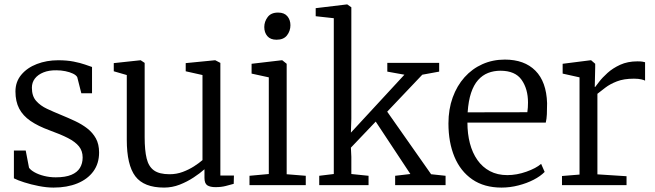

<svg xmlns="http://www.w3.org/2000/svg" viewBox="-20 -839 2968 870"><path d="M222.5 11Q191.5 11 155.8 4Q120 -3 89.5 -12.8Q59 -22.5 43 -31V-157H96.5L111.5 -79Q118.5 -68.5 136.8 -58.2Q155 -48 180 -41.8Q205 -35.5 232.5 -35.5Q276.5 -35.5 303.2 -46.8Q330 -58 342.2 -78.2Q354.5 -98.5 354.5 -125.5Q354.5 -155 337.8 -175.8Q321 -196.5 287.8 -213.5Q254.5 -230.5 204.5 -248.5Q152.5 -267.5 118.2 -291Q84 -314.5 67 -346.8Q50 -379 50 -424.5Q50 -468.5 76.5 -500.2Q103 -532 147.2 -549Q191.5 -566 243.5 -566Q283 -566 313.5 -560Q344 -554 365.2 -546.5Q386.5 -539 397 -535.5V-416.5H348.5L330 -489.5Q325 -498.5 310.5 -505.5Q296 -512.5 276 -516.5Q256 -520.5 235.5 -520.5Q202 -521 177 -511Q152 -501 138.2 -483.2Q124.5 -465.5 124.5 -441.5Q124.5 -403.5 143.8 -381.8Q163 -360 193 -346Q223 -332 256 -318.5Q289 -305 320 -290.5Q351 -276 375.5 -257Q400 -238 414.5 -211.8Q429 -185.5 429 -148Q429 -98 403 -62.5Q377 -27 330.5 -8Q284 11 222.5 11Z M956.5 9Q932.5 9 919.5 0.8Q906.5 -7.5 906.5 -33V-72Q886.5 -54 857.2 -34.8Q828 -15.5 794 -2.2Q760 11 723.5 11Q632 11 593.2 -40.2Q554.5 -91.5 554.5 -205.5V-499L495.5 -516V-553L616.5 -566H617.5L635.5 -554V-217Q635.5 -158 644.5 -121Q653.5 -84 677.8 -66.8Q702 -49.5 748.5 -49.5Q780 -49.5 808 -60Q836 -70.5 859 -85.2Q882 -100 897.5 -113.5V-499L821.5 -516V-553L954 -566H955.5L978.5 -554V-43.5H1040L1039 -6Q1022.5 -1.5 1002.5 3.8Q982.5 9 956.5 9Z M1110.5 0V-42.5L1198 -50.5V-488.5L1120 -505.5V-550L1256.5 -566H1259L1279 -550V-49.5L1365.5 -42.5V0ZM1232.5 -659Q1205.5 -659 1191.5 -675.2Q1177.5 -691.5 1177.5 -716.5Q1177.5 -741 1192.8 -761.5Q1208 -782 1239.5 -782H1240.5Q1268 -782 1282 -765.5Q1296 -749 1296 -724.5Q1296 -699.5 1280.8 -679.2Q1265.5 -659 1233.5 -659Z M1426.5 0V-42.5L1492.5 -50.5V-756.5L1410.5 -765.5V-802L1552 -819H1553.5L1572 -806V-301L1570 -238L1812.5 -500.5L1735 -514.5V-554H1970V-514.5L1893.5 -500.5L1734.5 -333L1933.5 -49.5L1999 -42.5V0H1770.5V-42.5L1839.5 -50.5L1682.5 -288L1570 -170L1572 -128V-50.5L1650 -42.5V0Z M2252.5 11Q2174 11 2120.2 -26Q2066.5 -63 2039.2 -128.5Q2012 -194 2012 -279.5Q2012 -344 2031.2 -397.2Q2050.5 -450.5 2085 -489Q2119.5 -527.5 2166 -548.2Q2212.5 -569 2267.5 -569Q2356 -569 2406 -518.8Q2456 -468.5 2459 -371.5Q2459 -343 2458 -321.5Q2457 -300 2453 -283.5H2098Q2098 -233 2109.2 -189.8Q2120.5 -146.5 2143.2 -114Q2166 -81.5 2200 -63.5Q2234 -45.5 2278.5 -45.5Q2321.5 -45.5 2365.2 -61Q2409 -76.5 2432 -96.5L2448 -60Q2429 -40.5 2398 -24.5Q2367 -8.5 2329 1.2Q2291 11 2252.5 11ZM2099 -330 2369.5 -330.5Q2371 -338.5 2371.8 -352Q2372.5 -365.5 2372.5 -374.5Q2372.5 -436 2343.5 -477.2Q2314.5 -518.5 2247.5 -518.5Q2217.5 -518.5 2191.8 -508.5Q2166 -498.5 2146.2 -476.2Q2126.5 -454 2114.5 -418Q2102.5 -382 2099 -330Z M2526.5 0V-41.5L2606 -48V-488.5L2529.5 -505.5V-550L2656 -566H2658.5L2677 -550V-534L2675 -445H2677Q2681.5 -450.5 2695.2 -468.8Q2709 -487 2732.8 -508.5Q2756.5 -530 2790.2 -545.5Q2824 -561 2868.5 -561Q2882.5 -561 2890.2 -559.8Q2898 -558.5 2903 -557V-473.5Q2900 -476 2886.5 -479.2Q2873 -482.5 2852.5 -482.5Q2806.5 -482.5 2775.2 -470.2Q2744 -458 2723.2 -442Q2702.5 -426 2687 -414V-49L2819 -40.5V0Z"/></svg>

Font: Merriweather 20pt Light
Style: Regular
Weight: 300
Version: Version 2.100